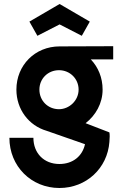

<svg xmlns="http://www.w3.org/2000/svg" viewBox="-20 -745 616 960"><path d="M277 195C412 195 517 96 527 -35C529 -56 529 -73 527 -83L408 -129C458 -168 493 -228 493 -297C493 -357 471 -409 434 -448H546V-514L278 -513C155 -513 62 -419 62 -297C62 -198 124 -117 213 -91L405 -24C392 36 344 75 277 75C200 75 147 21 147 -56H27C27 86 136 195 277 195ZM275 -199C219 -199 177 -242 177 -297C177 -351 219 -394 275 -394C330 -394 373 -351 373 -297C373 -242 326 -199 275 -199ZM167 -566 278 -623 389 -566 429 -637 278 -725 127 -637Z"/></svg>

Font: Lineal
Style: Bold
Weight: 700
Designer: Created by Frank Adebiaye with contributions from Anton Moglia & Ariel Martín Pérez
Created by Frank ADEBIAYE with FontF
Foundry: Velvetyne Type Foundry
Version: Version 2.000;Glyphs 3.2 (3227)